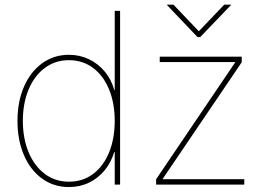

<svg xmlns="http://www.w3.org/2000/svg" viewBox="-20 -773 1107 804"><path d="M268.6 10.3Q204.6 10.3 155.8 -25.4Q106.9 -61 80.1 -123.8Q53.2 -186.5 53.2 -267.1Q53.2 -347.2 80.3 -409.7Q107.4 -472.2 156.2 -507.8Q205.1 -543.5 268.6 -543.5Q314 -543.5 352.3 -525.1Q390.6 -506.8 418.5 -473.6Q446.3 -440.4 458.5 -396H460.4V-727.5H482.9V0H460.4V-136.7H458.5Q445.3 -92.8 418 -59.6Q390.6 -26.4 352.5 -8.1Q314.5 10.3 268.6 10.3ZM268.6 -12.2Q327.1 -12.2 370.4 -44.9Q413.6 -77.6 437 -135.3Q460.4 -192.9 460.4 -267.1Q460.4 -340.8 436.8 -398.4Q413.1 -456.1 369.9 -488.5Q326.7 -521 268.6 -521Q211.4 -521 167.7 -488.5Q124 -456.1 99.9 -398.4Q75.7 -340.8 75.7 -267.1Q75.7 -192.9 99.9 -135.3Q124 -77.6 167.5 -44.9Q210.9 -12.2 268.6 -12.2ZM633.8 0V-22.5L964.4 -511.2V-513.2H648.9V-535.6H992.2V-512.2L661.6 -24.4V-22.5H1002.9V0ZM706.5 -753.4 812.5 -642.1 918.9 -753.4H946.8V-751.5L818.4 -617.7H807.1L679.7 -751.5V-753.4Z"/></svg>

Font: Inter 20pt Thin
Style: Regular
Weight: 250
Version: Version 4.001;git-66647c0bb